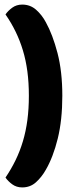

<svg xmlns="http://www.w3.org/2000/svg" viewBox="-20 -686 335 838"><path d="M77 132Q52 132 33.5 118.5Q15 105 4 89Q29 52 48 13Q67 -26 80 -69.5Q93 -113 99.5 -162Q106 -211 106 -268Q106 -325 99.5 -374Q93 -423 80 -466Q67 -509 48 -548Q29 -587 4 -623Q15 -639 33.5 -652.5Q52 -666 77 -666Q112 -666 137.5 -643.5Q163 -621 180 -589Q210 -535 231 -454.5Q252 -374 252 -268Q252 -162 232 -81Q212 0 180 55Q162 87 137 109.5Q112 132 77 132Z"/></svg>

Font: Baloo Paaji 2
Style: Bold
Weight: 700
Designer: Shuchita Grover, Noopur Datye and Ek Type
Foundry: Ek Type
Version: Version 1.640;hotconv 1.0.111;makeotfexe 2.5.65597; ttfautoh